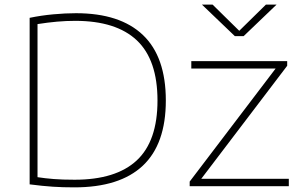

<svg xmlns="http://www.w3.org/2000/svg" viewBox="-20 -804 1299 829"><path d="M301 5Q251 5 208.5 2.2Q166 -0.5 108 -8V-727Q158.5 -737.5 210.5 -742.2Q262.5 -747 308 -747Q498.5 -747 597.2 -652.8Q696 -558.5 696 -370Q696 -182 596.5 -88.5Q497 5 301 5ZM302 -28Q480.5 -28 570.2 -111.2Q660 -194.5 660 -370Q660 -545.5 570.8 -629.8Q481.5 -714 305 -714Q266 -714 226.2 -710.5Q186.5 -707 142 -700V-39Q174.5 -34 212 -31Q249.5 -28 302 -28ZM799 0V-20L1170 -508H806V-540H1220V-520L849 -32H1227V0ZM994 -648 852 -784H898L1013 -671L1128 -784H1174L1032 -648Z"/></svg>

Font: Encode Sans Expanded Thin
Style: Regular
Weight: 100
Width: 7
Designer: Multiple Designers
Foundry: Impallari Type
Version: Version 3.000; ttfautohint (v1.8.3) -l 8 -r 50 -G 200 -x 14 